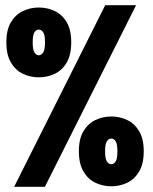

<svg xmlns="http://www.w3.org/2000/svg" viewBox="-20 -720 590 740"><path d="M34.5 0 385.5 -700H504.5L153 0ZM129.5 -422Q97 -422 68.5 -435.5Q40 -449 22.2 -478.8Q4.5 -508.5 4.5 -557Q4.5 -605 22.2 -634.5Q40 -664 68.5 -677.5Q97 -691 129.5 -691Q162.5 -691 191 -677.5Q219.5 -664 237 -634.5Q254.5 -605 254.5 -557Q254.5 -508.5 237 -478.8Q219.5 -449 191 -435.5Q162.5 -422 129.5 -422ZM129.5 -507Q139.5 -507 146.5 -517.8Q153.5 -528.5 153.5 -557Q153.5 -585 146.5 -595.5Q139.5 -606 129.5 -606Q119.5 -606 112.8 -595.5Q106 -585 106 -557Q106 -528.5 112.8 -517.8Q119.5 -507 129.5 -507ZM409 -2Q376.5 -2 348 -15.5Q319.5 -29 301.8 -58.8Q284 -88.5 284 -137Q284 -185 301.8 -214.5Q319.5 -244 348 -257.5Q376.5 -271 409 -271Q441.5 -271 470 -257.5Q498.5 -244 516.2 -214.5Q534 -185 534 -137Q534 -88.5 516.2 -58.8Q498.5 -29 470 -15.5Q441.5 -2 409 -2ZM409 -87Q419 -87 425.8 -97.8Q432.5 -108.5 432.5 -137Q432.5 -165 425.8 -175.5Q419 -186 409 -186Q399 -186 392 -175.5Q385 -165 385 -137Q385 -108.5 392 -97.8Q399 -87 409 -87Z"/></svg>

Font: Trispace SemiCondensed ExtraBold
Style: Regular
Weight: 800
Width: 4
Designer: Tyler Finck
Foundry: Etcetera Type Company
Version: Version 1.210; ttfautohint (v1.8.3)